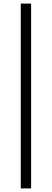

<svg xmlns="http://www.w3.org/2000/svg" viewBox="-20 -828 288 1068"><path d="M95.5 220V-808H153V220Z"/></svg>

Font: Encode Sans SC SemiExpanded Light
Style: Regular
Weight: 300
Width: 6
Designer: Multiple Designers
Foundry: Impallari Type
Version: Version 3.002